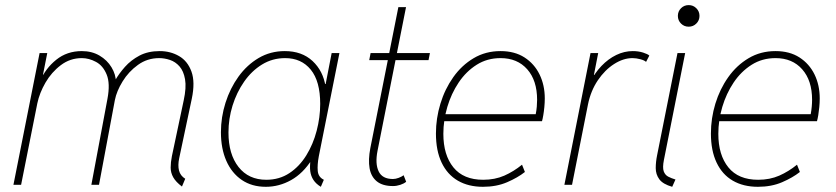

<svg xmlns="http://www.w3.org/2000/svg" viewBox="-20 -718 3249 746"><path d="M687 6.8Q663.1 -11.2 653.1 -29.1Q643.1 -46.9 643.1 -66.9Q643.1 -86.9 647.9 -111.3L693.8 -328.1Q704.6 -377.9 699 -409.9Q693.4 -441.9 677.5 -460Q661.6 -478 640.4 -485.1Q619.1 -492.2 598.6 -492.2Q552.2 -492.2 515.9 -465.8Q479.5 -439.5 456.3 -401.6Q433.1 -363.8 426.3 -329.1L364.7 0H335L397.5 -334Q408.7 -393.6 394.5 -428.2Q380.4 -462.9 353 -477.5Q325.7 -492.2 297.9 -492.2Q252.4 -492.2 216.3 -464.8Q180.2 -437.5 156.7 -397Q133.3 -356.4 125 -316.4L62 0H32.2L133.8 -511.7H163.6L147 -427.7H154.8L136.7 -404.3Q156.7 -452.1 198.5 -485.8Q240.2 -519.5 297.9 -519.5Q336.9 -519.5 366.7 -502Q396.5 -484.4 413.3 -456.5Q430.2 -428.7 430.7 -397.5L420.9 -410.2H442.4L427.7 -406.2Q442.4 -432.1 465.6 -458.3Q488.8 -484.4 522 -502Q555.2 -519.5 600.6 -519.5Q642.1 -519.5 675.5 -500.2Q709 -481 723.9 -439.9Q738.8 -398.9 725.1 -334L676.3 -103.5Q670.4 -75.7 675.5 -55.4Q680.7 -35.2 699.7 -23.4Z M1012.7 7.8Q958.5 7.8 919.4 -18.8Q880.4 -45.4 859.4 -93Q838.4 -140.6 838.4 -204.1Q838.4 -262.7 856.2 -318.8Q874 -375 906.7 -420.4Q939.5 -465.8 985.1 -492.7Q1030.8 -519.5 1086.4 -519.5Q1152.8 -519.5 1194.3 -481Q1235.8 -442.4 1245.1 -380.9L1229.5 -391.6H1259.8L1243.2 -380.9L1268.6 -511.7H1298.8L1218.8 -111.3Q1212.4 -77.6 1214.6 -53.7Q1216.8 -29.8 1238.3 -19.5L1226.6 7.8Q1208 -3.4 1198 -18.6Q1188 -33.7 1185.5 -52.7Q1183.1 -71.8 1186.5 -94.7L1187.5 -86.9H1181.6L1191.4 -97.7Q1157.7 -44.4 1111.1 -18.3Q1064.5 7.8 1012.7 7.8ZM1014.6 -19.5Q1065.4 -19.5 1104.5 -45.4Q1143.6 -71.3 1170.2 -114.5Q1196.8 -157.7 1210.4 -210Q1224.1 -262.2 1224.1 -314.5Q1224.1 -402.3 1187.5 -447.3Q1150.9 -492.2 1087.9 -492.2Q1038.6 -492.2 998 -467.3Q957.5 -442.4 928.5 -400.6Q899.4 -358.9 883.5 -307.6Q867.7 -256.3 867.7 -203.1Q867.7 -119.1 906.7 -69.3Q945.8 -19.5 1014.6 -19.5Z M1506.8 4.9Q1466.8 4.9 1444.3 -13.2Q1421.9 -31.2 1416 -64.2Q1410.2 -97.2 1418.9 -142.6L1527.8 -690.4H1557.6L1446.8 -131.8Q1437 -82 1451.2 -52.2Q1465.3 -22.5 1506.8 -22.5Q1517.1 -22.5 1528.8 -26.9Q1540.5 -31.2 1548.3 -37.1L1558.1 -11.7Q1549.3 -4.4 1535.2 0.2Q1521 4.9 1506.8 4.9ZM1414.6 -484.4 1419.9 -511.7H1650.4L1645 -484.4Z M1856.4 7.8Q1799.8 7.8 1758.8 -16.1Q1717.8 -40 1695.8 -86.4Q1673.8 -132.8 1673.8 -199.2Q1673.8 -258.3 1691.2 -315.2Q1708.5 -372.1 1741.2 -418.2Q1773.9 -464.4 1820.3 -491.9Q1866.7 -519.5 1924.8 -519.5Q1979.5 -519.5 2017.8 -494.9Q2056.2 -470.2 2076.4 -428.7Q2096.7 -387.2 2096.7 -335.4Q2096.7 -319.3 2095 -301.8Q2093.3 -284.2 2090.8 -269.8Q2088.4 -255.4 2085.9 -247.1H1699.2L1705.1 -274.4H2061.5Q2064.5 -289.6 2065.7 -303.7Q2066.9 -317.9 2066.9 -330.1Q2066.9 -405.3 2028.6 -448.7Q1990.2 -492.2 1924.8 -492.2Q1873 -492.2 1832 -466.3Q1791 -440.4 1762.2 -397.5Q1733.4 -354.5 1718 -302.5Q1702.6 -250.5 1702.6 -198.2Q1702.6 -115.7 1741.7 -67.6Q1780.8 -19.5 1857.4 -19.5Q1902.8 -19.5 1939.5 -35.6Q1976.1 -51.8 2008.3 -78.1L2019.5 -49.8Q1991.7 -27.8 1950.4 -10Q1909.2 7.8 1856.4 7.8Z M2172.9 0 2274.4 -511.7H2304.2L2287.6 -426.8H2294.9L2272.5 -397.5Q2290.5 -434.1 2316.9 -461.7Q2343.3 -489.3 2374.5 -504.4Q2405.8 -519.5 2438.5 -519.5Q2460.4 -519.5 2478.8 -513.7Q2497.1 -507.8 2502.9 -502L2490.2 -477.5Q2484.4 -483.4 2468.3 -487.8Q2452.1 -492.2 2437.5 -492.2Q2401.9 -492.2 2366 -469.2Q2330.1 -446.3 2302.7 -405.8Q2275.4 -365.2 2264.6 -312.5L2202.6 0Z M2591.8 7.8Q2555.7 -2.4 2541.7 -21.5Q2527.8 -40.5 2527.8 -64.7Q2527.8 -88.9 2533.2 -115.2L2612.3 -511.7H2642.1L2559.6 -96.7Q2553.7 -66.9 2558.8 -52.5Q2564 -38.1 2576.2 -31.7Q2588.4 -25.4 2604.5 -20.5ZM2655.8 -614.3Q2638.2 -614.3 2626 -626.5Q2613.8 -638.7 2613.8 -656.2Q2613.8 -673.8 2626 -686Q2638.2 -698.2 2655.8 -698.2Q2673.3 -698.2 2685.5 -686Q2697.8 -673.8 2697.8 -656.2Q2697.8 -638.7 2685.5 -626.5Q2673.3 -614.3 2655.8 -614.3Z M2924.8 7.8Q2868.2 7.8 2827.1 -16.1Q2786.1 -40 2764.2 -86.4Q2742.2 -132.8 2742.2 -199.2Q2742.2 -258.3 2759.5 -315.2Q2776.9 -372.1 2809.6 -418.2Q2842.3 -464.4 2888.7 -491.9Q2935.1 -519.5 2993.2 -519.5Q3047.9 -519.5 3086.2 -494.9Q3124.5 -470.2 3144.8 -428.7Q3165 -387.2 3165 -335.4Q3165 -319.3 3163.3 -301.8Q3161.6 -284.2 3159.2 -269.8Q3156.7 -255.4 3154.3 -247.1H2767.6L2773.4 -274.4H3129.9Q3132.8 -289.6 3134 -303.7Q3135.3 -317.9 3135.3 -330.1Q3135.3 -405.3 3096.9 -448.7Q3058.6 -492.2 2993.2 -492.2Q2941.4 -492.2 2900.4 -466.3Q2859.4 -440.4 2830.6 -397.5Q2801.8 -354.5 2786.4 -302.5Q2771 -250.5 2771 -198.2Q2771 -115.7 2810.1 -67.6Q2849.1 -19.5 2925.8 -19.5Q2971.2 -19.5 3007.8 -35.6Q3044.4 -51.8 3076.7 -78.1L3087.9 -49.8Q3060.1 -27.8 3018.8 -10Q2977.5 7.8 2924.8 7.8Z"/></svg>

Font: Reddit Sans ExtraLight
Style: Italic
Weight: 250
Italic angle: -11.25°
Designer: Stephen Hutchings
Version: Version 1.013